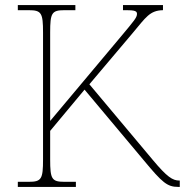

<svg xmlns="http://www.w3.org/2000/svg" viewBox="-20 -734 726 754"><path d="M50 0H278V-20H233C183 -20 177 -31 177 -108V-220L312 -382L545 -104C618 -16 637 0 680 0H686V-25H684C658 -25 636 -39 580 -106L331 -403L500 -603C553 -666 568 -693 620 -694V-714H463V-694C500 -694 518 -694 518 -680C518 -665 507 -653 457 -593L177 -259V-606C177 -683 183 -694 233 -694H276V-714H50V-694H93C143 -694 149 -683 149 -606V-108C149 -31 143 -20 93 -20H50Z"/></svg>

Font: Noto Serif Gurmukhi Thin
Style: Regular
Weight: 100
Designer: Vaibhav Singh and the Monotype Design Team
Foundry: Monotype Imaging Inc.
Version: Version 2.004